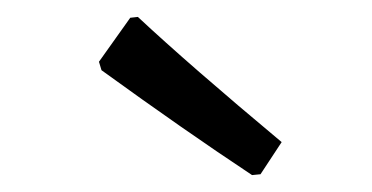

<svg xmlns="http://www.w3.org/2000/svg" viewBox="-20 -726 440 227"><path d="M143 -706Q204 -649 313 -558L288 -520L278 -519Q198 -572 100 -643L97 -653L134 -705Z"/></svg>

Font: Alegreya Sans Medium
Style: Italic
Weight: 500
Italic angle: -7°
Designer: Juan Pablo del Peral
Foundry: Huerta Tipografica
Version: Version 2.007